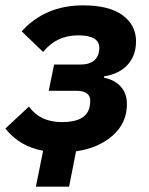

<svg xmlns="http://www.w3.org/2000/svg" viewBox="-30 -557 555 717"><path d="M104 140 131 6Q43 -10 -10 -77L78 -159Q120 -101 201 -101Q290 -101 304 -155Q307 -167 307 -181Q307 -218 254 -218H152L172 -316H270Q326 -316 338 -357Q341 -368 341 -378Q341 -425 262 -425Q181 -425 131 -363L51 -440Q139 -537 280 -537Q378 -537 428 -500Q478 -463 478 -403Q478 -350 447 -315.5Q416 -281 359 -272L358 -267Q398 -259 421 -233.5Q444 -208 444 -168Q444 -98 391 -51Q338 -4 254 8L228 140Z"/></svg>

Font: Aneliza
Style: Bold Italic
Weight: 700
Italic angle: -11.31°
Designer: Mike Abbink, Paul van der Laan, Pieter van Rosmalen
Foundry: Bold Monday
Version: Version 3.0